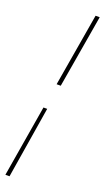

<svg xmlns="http://www.w3.org/2000/svg" viewBox="-180 -708 502 917"><g transform="rotate(20 71.0 -249.5)"><path d="M133 -680H154L91 -309H70ZM49 -183H68L9 181H-12Z"/></g></svg>

Font: Grenze Thin
Style: Italic
Weight: 250
Italic angle: -10°
Designer: Renata Polastri
Foundry: Omnibus-Type
Version: Version 1.002; ttfautohint (v1.8)